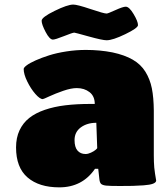

<svg xmlns="http://www.w3.org/2000/svg" viewBox="-20 -806 702 835"><path d="M237.8 8.8Q149.9 8.8 99.9 -34.2Q49.8 -77.1 49.8 -165Q49.8 -207 64.9 -239.3Q80.1 -271.5 107.2 -293Q134.3 -314.5 175 -328.4Q215.8 -342.3 264.4 -348.1Q313 -354 374 -354H392.1Q392.1 -387.7 369.4 -405.3Q346.7 -422.9 314 -422.9Q289.1 -422.9 254.6 -410.9Q220.2 -398.9 194.6 -387Q168.9 -375 166 -375Q153.3 -375 133.5 -397.7Q113.8 -420.4 98.4 -451.9Q83 -483.4 83 -505.9Q83 -512.2 96.4 -522.2Q109.9 -532.2 135.7 -543.7Q161.6 -555.2 193.8 -565.4Q226.1 -575.7 268.6 -582.3Q311 -588.9 353 -588.9Q414.6 -588.9 469.2 -578.1Q522 -566.9 557.1 -546.6Q592.3 -526.4 612.3 -494.1Q632.3 -461.9 640.4 -421.9Q648.4 -381.8 648.9 -325.2V-129.9Q648.9 -101.6 650.9 -77.1Q652.3 -64 654.3 -50.5Q656.2 -37.1 657.7 -29.8Q659.2 -22.5 659.2 -21Q659.2 -12.7 646 -7.3Q632.8 -2 604.7 0Q576.7 2 556.9 2.4Q537.1 2.9 501 2.9Q457 2.9 441.7 1.2Q426.3 -0.5 419.9 -6.1Q413.6 -11.7 412.1 -27.8L407.2 -71.8H393.1Q337.9 8.8 237.8 8.8ZM402.8 -162.1 398.9 -272Q358.9 -272 331.5 -252Q304.2 -231.9 304.2 -196.8Q304.2 -166 317.1 -151.1Q330.1 -136.2 352.1 -136.2Q362.8 -136.2 375.5 -142.1Q388.2 -147.9 395.5 -154.1Q402.8 -160.2 402.8 -162.1ZM161.1 -715.8Q161.1 -731 217.3 -758.5Q273.4 -786.1 298.8 -786.1Q315.9 -786.1 373.8 -766.6Q431.6 -747.1 443.8 -747.1Q449.2 -747.1 481.9 -762Q514.6 -776.9 526.9 -776.9Q542 -776.9 561 -744.9Q580.1 -712.9 580.1 -696.8Q580.1 -684.1 525.1 -657.5Q470.2 -630.9 443.8 -630.9Q425.3 -630.9 365.7 -647.5Q306.2 -664.1 303.2 -664.1Q295.9 -664.1 258.1 -648.9Q220.2 -633.8 210 -633.8Q195.8 -633.8 178.5 -666.7Q161.1 -699.7 161.1 -715.8Z"/></svg>

Font: GGS TheRock Black
Style: Regular
Weight: 900
Designer: Rodrigo Fuenzalida (2012); Goodgame Studios (2014)
Foundry: Rodrigo Fuenzalida,2012;  GGS,2014
Version: Version 1.002 | FøM Mod